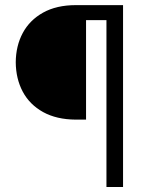

<svg xmlns="http://www.w3.org/2000/svg" viewBox="-20 -748 593 768"><path d="M472.2 -667.5H324.2V-269.5H283.2Q206.1 -270 152.3 -299.8Q98.6 -329.6 71 -381.3Q43.5 -433.1 43 -499Q43.5 -564.5 71 -616Q98.6 -667.5 152.3 -697.5Q206.1 -727.5 283.2 -727.5H472.2ZM405.8 0V-727.5H472.2V0Z"/></svg>

Font: Inter Tight Light
Style: Regular
Weight: 300
Designer: Rasmus Andersson
Foundry: rsms
Version: Version 3.004